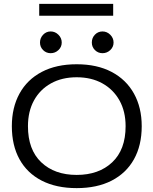

<svg xmlns="http://www.w3.org/2000/svg" viewBox="-20 -958 790 989"><path d="M375 11Q270 11 195 -27.5Q120 -66 80.5 -137.5Q41 -209 41 -308Q41 -404 80.5 -476Q120 -548 195 -587.5Q270 -627 375 -627Q480 -627 555 -587.5Q630 -548 670 -476Q710 -404 710 -308Q710 -209 670 -137.5Q630 -66 555 -27.5Q480 11 375 11ZM375 -57Q489 -57 558 -122Q627 -187 627 -308Q627 -384 595.5 -440.5Q564 -497 507.5 -528.5Q451 -560 375 -560Q299 -560 242.5 -528.5Q186 -497 155 -440.5Q124 -384 124 -308Q124 -187 192.5 -122Q261 -57 375 -57ZM241 -684Q218 -684 202 -700Q186 -716 186 -739Q186 -762 202 -779Q218 -796 241 -796Q264 -796 281 -779Q298 -762 298 -739Q298 -716 281 -700Q264 -684 241 -684ZM508 -684Q485 -684 469 -700Q453 -716 453 -739Q453 -763 469 -779.5Q485 -796 508 -796Q531 -796 548 -779Q565 -762 565 -739Q565 -716 548 -700Q531 -684 508 -684ZM182 -877V-938H563V-877Z"/></svg>

Font: Inconsolata ExtraExpanded Thin
Style: Regular
Weight: 100
Width: 8
Monospace: yes
Designer: Raph Levien, Cyreal, Brenton Simpson
Foundry: Raph Levien, Cyreal, Google
Version: Version 3.100; ttfautohint (v1.8.4.7-5d5b)